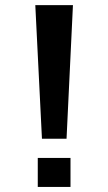

<svg xmlns="http://www.w3.org/2000/svg" viewBox="-20 -742 430 762"><path d="M269.5 -721.7 244.1 -191.4H146.5L120.1 -721.7ZM259.8 0H129.9V-115.2H259.8Z"/></svg>

Font: FreeUniversal
Style: Bold
Weight: 700
Version: Version 1.001 March 22, 2017